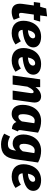

<svg xmlns="http://www.w3.org/2000/svg" viewBox="1373 -2080 932 3718"><g transform="rotate(90 1839.0 -221.0)"><path d="M264 -122C237 -122 224 -137 231 -187L262 -410H363L399 -533H279L297 -667L144 -649L111 -533H35L19 -410H86L55 -187C37 -54 93 19 210 19C257 19 318 5 364 -22L319 -137C299 -128 283 -122 264 -122Z M898 -402C898 -486 827 -551 693 -551C462 -551 382 -354 382 -209C382 -74 459 19 623 19C709 19 782 -13 841 -55L779 -159C729 -126 690 -110 645 -110C598 -110 562 -130 558 -192C719 -207 898 -253 898 -402ZM565 -296C579 -366 611 -436 677 -436C711 -436 722 -416 722 -394C722 -357 693 -304 565 -296Z M1426 -402C1426 -486 1355 -551 1221 -551C990 -551 910 -354 910 -209C910 -74 987 19 1151 19C1237 19 1310 -13 1369 -55L1307 -159C1257 -126 1218 -110 1173 -110C1126 -110 1090 -130 1086 -192C1247 -207 1426 -253 1426 -402ZM1093 -296C1107 -366 1139 -436 1205 -436C1239 -436 1250 -416 1250 -394C1250 -357 1221 -304 1093 -296Z M1847 -551C1778 -551 1711 -508 1667 -442L1668 -533H1516L1442 0H1617L1658 -285C1694 -360 1727 -406 1759 -406C1777 -406 1789 -394 1783 -346L1734 0H1909L1963 -389C1978 -491 1931 -551 1847 -551Z M2322 -551C2092 -551 2010 -350 2010 -196C2010 -65 2071 19 2184 19C2257 19 2306 -20 2343 -73C2361 -16 2414 11 2475 15L2525 -99C2498 -110 2497 -128 2501 -162L2549 -492C2477 -533 2396 -551 2322 -551ZM2316 -427C2336 -427 2349 -424 2366 -419L2331 -178C2304 -134 2274 -111 2242 -111C2214 -111 2191 -126 2191 -196C2191 -295 2222 -427 2316 -427Z M2900 -551C2666 -551 2584 -353 2584 -209C2584 -85 2644 0 2760 0C2817 0 2863 -27 2897 -66L2890 -20C2876 76 2825 92 2771 92C2728 92 2680 80 2625 50L2568 164C2627 202 2706 225 2772 225C2953 225 3036 143 3064 -50L3127 -492C3056 -533 2974 -551 2900 -551ZM2895 -427C2914 -427 2927 -424 2945 -419L2910 -196C2883 -157 2852 -131 2819 -131C2791 -131 2765 -147 2765 -214C2765 -298 2797 -427 2895 -427Z M3676 -402C3676 -486 3605 -551 3471 -551C3240 -551 3160 -354 3160 -209C3160 -74 3237 19 3401 19C3487 19 3560 -13 3619 -55L3557 -159C3507 -126 3468 -110 3423 -110C3376 -110 3340 -130 3336 -192C3497 -207 3676 -253 3676 -402ZM3343 -296C3357 -366 3389 -436 3455 -436C3489 -436 3500 -416 3500 -394C3500 -357 3471 -304 3343 -296Z"/></g></svg>

Font: Fira Sans ExtraBold
Style: Italic
Weight: 800
Italic angle: -8°
Designer: bBox Type GmbH & Carrois Corporate GbR & Edenspiekermann AG
Foundry: bBox Type GmbH & Carrois Corporate GbR & Edenspiekermann AG
Version: Version 4.301;PS 004.301;hotconv 1.0.88;makeotf.lib2.5.64775